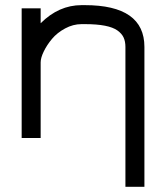

<svg xmlns="http://www.w3.org/2000/svg" viewBox="-20 -532 640 740"><path d="M136.7 0H63.5V-500H136.7V-442.4Q206.5 -512.2 294.4 -512.2H306.6Q536.6 -512.2 536.6 -351.1V188H463.4V-351.1Q463.4 -372.1 456.5 -387.2Q449.7 -402.3 432.6 -414.6Q415.5 -426.8 384.3 -432.9Q353 -439 306.6 -439H294.4Q261.7 -439 231 -422.4Q200.2 -405.8 180.4 -382.1Q160.6 -358.4 148.7 -333.7Q136.7 -309.1 136.7 -291.5Z"/></svg>

Font: Anka/Coder
Style: Regular
Weight: 400
Monospace: yes
Version: Version 001.100